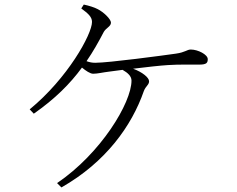

<svg xmlns="http://www.w3.org/2000/svg" viewBox="-20 -792 1040 841"><path d="M249 29C444 -82 557 -241 610 -393C618 -415 633 -420 633 -436C633 -452 604 -476 563 -491C621 -498 682 -505 716 -507C761 -510 824 -509 853 -509C885 -509 890 -517 890 -533C890 -553 847 -575 816 -575C798 -575 793 -563 750 -557C694 -549 456 -517 397 -517C384 -517 373 -519 359 -524C388 -566 412 -609 435 -653C446 -671 466 -676 466 -693C466 -708 434 -739 408 -752C393 -760 370 -767 347 -772L336 -755C366 -733 383 -718 383 -696C383 -642 276 -449 110 -313L128 -294C221 -359 287 -425 339 -496C356 -482 375 -469 388 -469C407 -469 431 -475 456 -478L517 -486C540 -473 556 -458 556 -439C556 -342 422 -120 230 10Z"/></svg>

Font: Noto Serif CJK KR Light
Style: Regular
Weight: 300
Designer: Ryoko NISHIZUKA 西塚涼子 (kana & ideographs); Frank Grießhammer (Latin, Greek & Cyrillic); Wenlong ZHANG 张文龙 (bopomofo); San
Foundry: Adobe
Version: Version 2.001;hotconv 1.1.0;makeotfexe 2.6.0